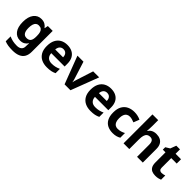

<svg xmlns="http://www.w3.org/2000/svg" viewBox="199 -2043 3567 3567"><g transform="rotate(45 1982.0 -260.0)"><path d="M255.5 -556.4Q311.5 -556.4 349.8 -534.8Q388 -513.3 413.1 -477.2H417.5L430.7 -546.4H558.7V4.1Q558.7 81.3 529 133.8Q499.4 186.2 438.7 213.1Q378.1 240 285.1 240Q221.6 240 171.6 232.4Q121.6 224.8 78.1 207.2V78.6Q123.4 99.2 170.7 109.9Q218.1 120.6 280.4 120.6Q342.6 120.6 375.4 92Q408.2 63.4 408.2 11.7V-2.6Q408.2 -15.2 409.5 -34.9Q410.8 -54.7 413.1 -70.4H407.8Q385.3 -34.3 347.8 -12.1Q310.3 10 254 10Q159.8 10 103.4 -63Q47.1 -136 47.1 -272.5Q47.1 -407.8 104 -482.1Q161 -556.4 255.5 -556.4ZM304.1 -437.2Q270.7 -437.2 247.4 -418.1Q224.1 -399 212.5 -361.8Q200.9 -324.7 200.9 -270.3Q200.9 -187.7 227.3 -148.1Q253.8 -108.4 306.7 -108.4Q336.7 -108.4 357.8 -117Q378.8 -125.7 392.1 -143.3Q405.3 -160.9 411.5 -188Q417.8 -215.1 417.8 -252.1V-274.3Q417.8 -329 406.8 -365.2Q395.7 -401.3 370.8 -419.3Q345.9 -437.2 304.1 -437.2Z M938 -556.4Q1014.4 -556.4 1069.3 -527.6Q1124.3 -498.8 1153.9 -443.4Q1183.4 -388 1183.4 -307.7V-235.1H832.3Q834.3 -173.4 870.3 -137.8Q906.2 -102.2 972.8 -102.2Q1024.4 -102.2 1066 -112Q1107.7 -121.8 1152.1 -142.3V-28.7Q1111.7 -8.8 1067.1 0.6Q1022.6 10 957.2 10Q876.3 10 813.6 -20.1Q750.8 -50.2 714.9 -112.6Q679.1 -175 679.1 -269.5Q679.1 -364.8 711.6 -428.4Q744.2 -492 802.6 -524.2Q860.9 -556.4 938 -556.4ZM941.9 -449Q896.6 -449 868.6 -420.4Q840.7 -391.8 835.5 -335.6H1042Q1042 -368.8 1030.8 -394Q1019.5 -419.1 997.4 -434.1Q975.3 -449 941.9 -449Z M1416.9 0 1209 -546.4H1367.1L1468.9 -223.7Q1472.6 -213.3 1477.3 -196.9Q1482 -180.6 1486 -164Q1489.9 -147.5 1491.1 -134.1H1494.5Q1496.1 -147.5 1499.9 -163.6Q1503.7 -179.8 1509 -195.8Q1514.2 -211.8 1517.5 -223.1L1621.8 -546.4H1779.8L1571.6 0Z M2086 -556.4Q2162.4 -556.4 2217.3 -527.6Q2272.3 -498.8 2301.9 -443.4Q2331.4 -388 2331.4 -307.7V-235.1H1980.3Q1982.3 -173.4 2018.3 -137.8Q2054.2 -102.2 2120.8 -102.2Q2172.4 -102.2 2214 -112Q2255.7 -121.8 2300.1 -142.3V-28.7Q2259.7 -8.8 2215.1 0.6Q2170.6 10 2105.2 10Q2024.3 10 1961.6 -20.1Q1898.8 -50.2 1862.9 -112.6Q1827.1 -175 1827.1 -269.5Q1827.1 -364.8 1859.6 -428.4Q1892.2 -492 1950.6 -524.2Q2008.9 -556.4 2086 -556.4ZM2089.9 -449Q2044.6 -449 2016.6 -420.4Q1988.7 -391.8 1983.5 -335.6H2190Q2190 -368.8 2178.8 -394Q2167.5 -419.1 2145.4 -434.1Q2123.3 -449 2089.9 -449Z M2688 10Q2609.1 10 2549.6 -19.6Q2490.1 -49.2 2457.1 -111.4Q2424.1 -173.7 2424.1 -270.5Q2424.1 -370.7 2460.1 -433.6Q2496.2 -496.5 2558.2 -526.5Q2620.2 -556.4 2699.5 -556.4Q2746.6 -556.4 2789.1 -546.3Q2831.7 -536.3 2864.9 -519.4L2820.2 -405Q2790.1 -417.6 2759.6 -426.2Q2729.1 -434.8 2698.7 -434.8Q2659.9 -434.8 2632.9 -416.7Q2605.8 -398.6 2591.9 -362.4Q2577.9 -326.3 2577.9 -271.5Q2577.9 -217.3 2592.2 -182Q2606.4 -146.8 2633.1 -129.6Q2659.8 -112.4 2697.4 -112.4Q2739.5 -112.4 2777.9 -123.8Q2816.3 -135.2 2849.8 -154.3V-31.2Q2818.5 -12.3 2779.6 -1.2Q2740.7 10 2688 10Z M3117.2 -607.2Q3117.2 -562.5 3114.8 -529.1Q3112.4 -495.7 3110.4 -476H3118.2Q3135.9 -504.6 3159.7 -522Q3183.6 -539.4 3213.1 -547.7Q3242.7 -556 3276.1 -556Q3335 -556 3378.8 -535.2Q3422.6 -514.4 3447.3 -470.5Q3472.1 -426.5 3472.1 -355.7V0H3321V-318Q3321 -376.9 3300 -406.4Q3278.9 -436 3234 -436Q3189.8 -436 3164.4 -415Q3138.9 -394.1 3128.1 -354.2Q3117.2 -314.4 3117.2 -256.3V0H2966.4V-760H3117.2Z M3851.5 -110.2Q3875.2 -110.2 3896.5 -114.9Q3917.8 -119.6 3936.9 -126.1V-15.2Q3912.5 -4.5 3881 2.8Q3849.6 10 3807.3 10Q3757.9 10 3719.4 -6Q3680.8 -22.1 3658.2 -61.4Q3635.6 -100.8 3635.6 -171.9V-432.6H3565.1V-496.6L3647 -546.8L3690.5 -662.1H3787.1V-546.4H3930.5V-432.6H3787.1V-180.6Q3787.1 -145 3804.5 -127.6Q3821.9 -110.2 3851.5 -110.2Z"/></g></svg>

Font: Noto Sans Khmer UI
Style: Regular
Weight: 400
Designer: Danh Hong and the Monotype Design Team
Foundry: Monotype Imaging Inc.
Version: Version 2.002